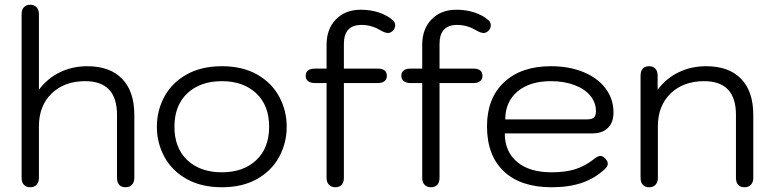

<svg xmlns="http://www.w3.org/2000/svg" viewBox="-20 -779 3259 809"><path d="M71 -30V-719Q71 -738 80.5 -748.5Q90 -759 107 -759Q124 -759 134 -748.5Q144 -738 144 -719V-401Q181 -450 233.5 -475Q286 -500 348 -500Q443 -500 494.5 -447Q546 -394 546 -295V-30Q546 -11 536 -0.5Q526 10 509 10Q491 10 482 -0.5Q473 -11 473 -30V-295Q473 -437 339 -437Q251 -437 197.5 -385Q144 -333 144 -247V-30Q144 -12 134.5 -1Q125 10 107 10Q90 10 80.5 -0.5Q71 -11 71 -30Z M641 -245Q641 -313 672.5 -371.5Q704 -430 766 -465Q828 -500 915 -500Q1002 -500 1063.5 -465Q1125 -430 1156.5 -371.5Q1188 -313 1188 -245Q1188 -177 1156.5 -118.5Q1125 -60 1063.5 -25Q1002 10 915 10Q828 10 766 -25Q704 -60 672.5 -118.5Q641 -177 641 -245ZM1114 -245Q1114 -335 1059.5 -386Q1005 -437 915 -437Q824 -437 769.5 -386Q715 -335 715 -245Q715 -155 769.5 -104Q824 -53 915 -53Q1005 -53 1059.5 -104Q1114 -155 1114 -245Z M1645 -672Q1645 -659 1634 -648Q1624 -640 1615 -640Q1602 -640 1580 -653Q1544 -674 1503 -674Q1429 -674 1429 -594V-490H1571Q1610 -490 1610 -459Q1610 -445 1600 -437Q1590 -429 1571 -429H1429V-30Q1429 -11 1419.5 -0.5Q1410 10 1393 10Q1376 10 1366 -0.5Q1356 -11 1356 -30V-429H1308Q1289 -429 1278.5 -437Q1268 -445 1268 -459Q1268 -490 1308 -490H1356V-590Q1356 -657 1395.5 -697.5Q1435 -738 1500 -738Q1541 -738 1576 -726.5Q1611 -715 1635 -694Q1645 -685 1645 -672Z M2048 -672Q2048 -659 2037 -648Q2027 -640 2018 -640Q2005 -640 1983 -653Q1947 -674 1906 -674Q1832 -674 1832 -594V-490H1974Q2013 -490 2013 -459Q2013 -445 2003 -437Q1993 -429 1974 -429H1832V-30Q1832 -11 1822.5 -0.5Q1813 10 1796 10Q1779 10 1769 -0.5Q1759 -11 1759 -30V-429H1711Q1692 -429 1681.5 -437Q1671 -445 1671 -459Q1671 -490 1711 -490H1759V-590Q1759 -657 1798.5 -697.5Q1838 -738 1903 -738Q1944 -738 1979 -726.5Q2014 -715 2038 -694Q2048 -685 2048 -672Z M2032 -247Q2032 -365 2104 -432.5Q2176 -500 2301 -500Q2378 -500 2438 -475.5Q2498 -451 2531.5 -406.5Q2565 -362 2565 -305Q2565 -263 2541.5 -240Q2518 -217 2477 -217H2107Q2107 -140 2159 -96.5Q2211 -53 2304 -53Q2361 -53 2402 -65.5Q2443 -78 2479 -106Q2498 -122 2510 -122Q2519 -122 2527 -114Q2541 -102 2541 -89Q2541 -79 2529 -67Q2488 -28 2433 -9Q2378 10 2304 10Q2174 10 2103 -57Q2032 -124 2032 -247ZM2455 -276Q2473 -276 2482 -283.5Q2491 -291 2491 -311Q2491 -347 2467 -376Q2443 -405 2399.5 -421Q2356 -437 2301 -437Q2212 -437 2160.5 -393.5Q2109 -350 2109 -276Z M2679 -30V-460Q2679 -479 2688 -489.5Q2697 -500 2715 -500Q2732 -500 2741.5 -489.5Q2751 -479 2751 -460V-401Q2788 -450 2840.5 -475Q2893 -500 2956 -500Q3051 -500 3102.5 -447Q3154 -394 3154 -295V-30Q3154 -11 3144 -0.5Q3134 10 3117 10Q3099 10 3090 -0.5Q3081 -11 3081 -30V-295Q3081 -437 2947 -437Q2859 -437 2805.5 -385Q2752 -333 2752 -247V-30Q2752 -12 2742.5 -1Q2733 10 2715 10Q2698 10 2688.5 -0.5Q2679 -11 2679 -30Z"/></svg>

Font: Kodchasan
Style: Regular
Weight: 400
Version: Version 1.000; ttfautohint (v1.6)